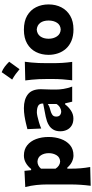

<svg xmlns="http://www.w3.org/2000/svg" viewBox="583 -1476 1116 2322"><g transform="rotate(-90 1141.0 -315.0)"><path d="M55.2 223.6Q63 163.6 67.1 103.8Q71.3 43.9 71.3 -26.9V-300.8Q71.3 -366.2 64.5 -432.4Q57.6 -498.5 40 -567.4L235.8 -577.1L244.1 -496.6H258.8Q290.5 -537.1 331.8 -560.5Q373 -584 420.4 -584Q494.6 -584 544.7 -544.2Q594.7 -504.4 620.1 -436.8Q645.5 -369.1 645.5 -284.7Q645.5 -205.6 621.3 -137.2Q597.2 -68.8 547.9 -26.6Q498.5 15.6 421.9 15.6Q384.8 15.6 346.4 -2.4Q308.1 -20.5 274.9 -59.1H262.2V-16.1Q262.2 46.4 266.8 102.1Q271.5 157.7 282.2 217.8ZM347.7 -145.5Q399.9 -147.9 424.8 -189Q449.7 -230 449.7 -282.7Q449.7 -338.4 424.1 -377.9Q398.4 -417.5 346.7 -419.9Q297.9 -418.5 262.2 -377.4V-201.2Q294.9 -149.9 347.7 -145.5Z M869.6 14.6Q817.4 14.6 783 -6.8Q748.5 -28.3 731.4 -64.2Q714.4 -100.1 714.4 -143.1Q714.4 -191.9 732.2 -223.9Q750 -255.9 777.8 -275.4Q805.7 -294.9 835.7 -304.9Q865.7 -314.9 889.6 -319.8L1049.8 -351.1Q1051.8 -394.5 1023.4 -410.9Q995.1 -427.2 941.4 -427.2Q927.7 -427.2 895.3 -420.4Q862.8 -413.6 823 -401.6Q783.2 -389.6 747.6 -374.5L740.2 -541.5Q768.1 -548.8 809.3 -558.8Q850.6 -568.8 898.7 -576.4Q946.8 -584 994.6 -584Q1099.6 -584 1161.4 -535.6Q1223.1 -487.3 1223.1 -378.4Q1223.1 -350.6 1220.9 -310.8Q1218.8 -271 1218.8 -240.2V-198.7Q1218.8 -154.8 1226.6 -105Q1234.4 -55.2 1254.9 0H1072.3L1052.2 -85.4H1039.1Q1012.2 -46.9 966.8 -16.1Q921.4 14.6 869.6 14.6ZM954.6 -132.8Q975.6 -132.8 1001.5 -147.5Q1027.3 -162.1 1043.9 -189V-294.4Q1034.7 -287.1 1018.6 -279.8Q1002.4 -272.5 961.9 -261.7Q935.1 -254.9 913.6 -240Q892.1 -225.1 892.1 -192.9Q892.1 -160.6 910.6 -146.7Q929.2 -132.8 954.6 -132.8Z M1428.8 -852.6Q1464.2 -839.2 1495.9 -815Q1527.6 -790.8 1555.5 -761.8Q1533.5 -731.2 1510.9 -699.8Q1488.4 -668.4 1464.7 -636.7Q1437.3 -660.8 1406.2 -683.4Q1375 -706 1339.6 -725.8Q1363.2 -758.1 1385.3 -789.7Q1407.3 -821.4 1428.8 -852.6ZM1331.1 0Q1338.4 -60.1 1342.5 -116.9Q1346.7 -173.8 1346.7 -244.6V-300.8Q1346.7 -358.9 1344.5 -403.8Q1342.3 -448.7 1338.4 -488Q1334.5 -527.3 1329.1 -567.4L1555.2 -572.8Q1549.8 -532.2 1545.9 -492.2Q1542 -452.1 1540 -406Q1538.1 -359.9 1538.1 -300.8V-244.6Q1538.1 -173.8 1541.7 -116.9Q1545.4 -60.1 1553.7 0Z M1946.3 15.6Q1866.7 15.6 1808.6 -8.8Q1750.5 -33.2 1712.9 -75.4Q1675.3 -117.7 1657 -171.9Q1638.7 -226.1 1638.7 -285.2Q1638.7 -370.1 1672.9 -437.7Q1707 -505.4 1774.7 -544.7Q1842.3 -584 1942.4 -584Q2045.4 -584 2113.3 -544.2Q2181.2 -504.4 2214.8 -436.8Q2248.5 -369.1 2248.5 -285.2Q2248.5 -199.2 2213.4 -131.1Q2178.2 -63 2110.8 -23.7Q2043.5 15.6 1946.3 15.6ZM1945.3 -138.7Q1999 -141.6 2026.4 -183.1Q2053.7 -224.6 2053.7 -285.2Q2053.7 -348.1 2025.9 -385.7Q1998 -423.3 1945.3 -428.7Q1890.6 -424.8 1862.1 -385.5Q1833.5 -346.2 1833.5 -285.2Q1833.5 -226.6 1862.1 -184.1Q1890.6 -141.6 1945.3 -138.7Z"/></g></svg>

Font: Pinar DS1 ExtraBold
Style: Regular
Weight: 800
Designer: Amin Abedi
Version: Version 3.000